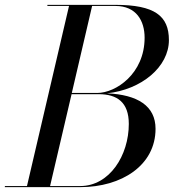

<svg xmlns="http://www.w3.org/2000/svg" viewBox="-65 -770 715 790"><path d="M265 0C436 0 575 -90 575 -240C575 -334 501.5 -380.5 375 -386C517.5 -401 630 -495 630 -605C630 -705 571 -750 410 -750H130V-745.5H219L46 -4.5H-45V0ZM410 -745.5C496 -745.5 530 -684 530 -615C530 -466 411 -387.5 335 -387.5H230.5L314 -745.5ZM341 -382.5C417 -382.5 465 -349 465 -260C465 -131 386 -4.5 265 -4.5H141L229.5 -382.5Z"/></svg>

Font: Bodoni* 36pt
Style: Italic
Weight: 400
Italic angle: -13°
Version: Version 2.3